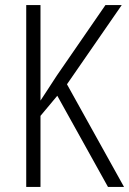

<svg xmlns="http://www.w3.org/2000/svg" viewBox="-20 -734 507 754"><path d="M467 0 243 -403 458 -714H394L203 -437C175 -393 153 -361 139 -339V-714H83V0H139V-279L205 -358L404 0Z"/></svg>

Font: Noto Sans Malayalam Condensed Light
Style: Regular
Weight: 300
Width: 3
Designer: Jelle Bosma - Monotype Design Team
Foundry: Monotype Imaging Inc.
Version: Version 2.104